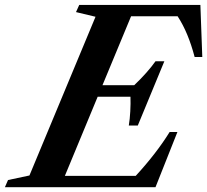

<svg xmlns="http://www.w3.org/2000/svg" viewBox="-86 -782 864 802"><path d="M-65.5 0 -52.5 -30 37 -49 313 -712 231.5 -731.5 245 -761.5H751L759 -544H727Q713.5 -595 696.2 -636.8Q679 -678.5 656 -714H461.5L342 -426H474.5Q501.5 -451.5 524.8 -477.8Q548 -504 563.5 -526H600.5L489.5 -257.5H452Q456.5 -284.5 458.2 -317Q460 -349.5 459 -378H322L185 -47.5H481Q567 -141 622.5 -230.5H655L563.5 0Z"/></svg>

Font: Libre Caslon Text SemiBold Italic
Style: Regular
Weight: 600
Italic angle: -22.583°
Designer: Pablo Impallari, Rodrigo Fuenzalida, Katja Schimmel
Foundry: Pablo Impallari, Rodrigo Fuenzalida
Version: Version 2.000